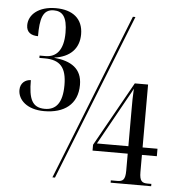

<svg xmlns="http://www.w3.org/2000/svg" viewBox="-52 -771 768 821"><g transform="rotate(5 332.0 -360.5)"><path d="M143 -279C228 -279 286 -320 286 -404C286 -474 239 -503 167 -510V-511C233 -520 272 -558 272 -620C272 -687 227 -722 155 -722C82 -722 39 -685 39 -639C39 -608 60 -596 89 -596C89 -670 99 -712 147 -712C184 -712 205 -689 205 -621C205 -545 174 -514 128 -514H103V-504H126C192 -504 220 -473 220 -397C220 -320 192 -289 145 -289C90 -289 75 -326 75 -406C52 -406 30 -390 30 -360C30 -318 69 -279 143 -279ZM203 0H214L497 -714H486ZM453 1H627V-9H611C587 -9 576 -16 576 -56V-129H640V-161H576V-431H519L364 -154V-129H515V-56C515 -16 504 -9 480 -9H453ZM380 -161 498 -373C504 -384 512 -397 517 -408C515 -377 515 -349 515 -318V-161Z"/></g></svg>

Font: Noto Serif Display ExtraCondensed
Style: Regular
Weight: 400
Width: 2
Designer: Monotype Design Team
Foundry: Monotype Imaging Inc.
Version: Version 2.009